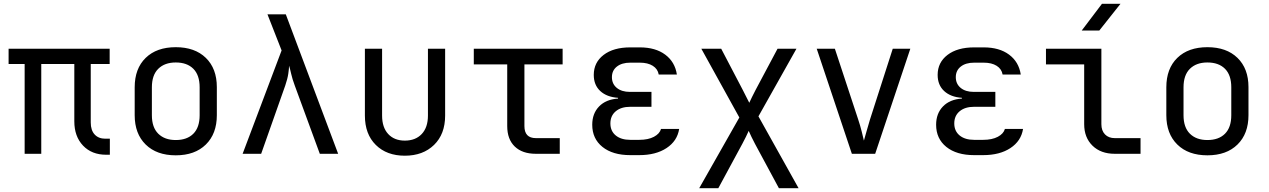

<svg xmlns="http://www.w3.org/2000/svg" viewBox="-20 -805 6640 1005"><path d="M536 5Q460 5 414.5 -43Q369 -91 369 -170V-470H196V0H109V-470H25V-550H554V-470H455V-164Q455 -123 475.5 -101Q496 -79 531 -79H555V5Z M900 8Q800 8 742.5 -48.5Q685 -105 685 -202V-348Q685 -446 742.5 -502Q800 -558 900 -558Q1000 -558 1057.5 -502Q1115 -446 1115 -349V-202Q1115 -105 1057.5 -48.5Q1000 8 900 8ZM900 -72Q959 -72 992 -105Q1025 -138 1025 -202V-348Q1025 -412 992 -445Q959 -478 900 -478Q842 -478 808.5 -445Q775 -412 775 -348V-202Q775 -138 808.5 -105Q842 -72 900 -72Z M1250 0 1454 -541 1380 -730H1476L1750 0H1654L1523 -357Q1510 -392 1504 -419Q1498 -446 1493 -461Q1493 -446 1489 -419Q1485 -392 1473 -357L1347 0Z M2099 10Q2004 10 1947 -46.5Q1890 -103 1890 -200V-550H1980V-200Q1980 -138 2012 -103.5Q2044 -69 2099 -69Q2155 -69 2187.5 -103.5Q2220 -138 2220 -200V-550H2310V-200Q2310 -103 2252 -46.5Q2194 10 2099 10Z M2785 0Q2714 0 2674.5 -38Q2635 -76 2635 -145V-468H2460V-550H2925V-468H2725V-145Q2725 -82 2785 -82H2910V0Z M3326 7H3279Q3187 7 3133.5 -36Q3080 -79 3080 -152Q3080 -211 3116 -248Q3152 -285 3215 -289V-293Q3156 -297 3122 -328.5Q3088 -360 3088 -413Q3088 -478 3139.5 -517.5Q3191 -557 3279 -557H3329Q3411 -557 3462 -519Q3513 -481 3523 -415H3428Q3423 -444 3397 -460.5Q3371 -477 3329 -477H3279Q3235 -477 3209 -456.5Q3183 -436 3183 -401Q3183 -366 3208.5 -345Q3234 -324 3277 -324H3390V-246H3279Q3231 -246 3203 -222.5Q3175 -199 3175 -159Q3175 -119 3203 -96Q3231 -73 3279 -73H3326Q3373 -73 3403 -89Q3433 -105 3440 -130H3535Q3525 -67 3469 -30Q3413 7 3326 7Z M3640 180 3850 -190 3651 -550H3755L3868 -334Q3877 -317 3886.5 -297.5Q3896 -278 3902 -267Q3907 -278 3916.5 -297.5Q3926 -317 3935 -334L4050 -550H4149L3950 -196L4160 180H4057L3932 -52Q3923 -69 3913.5 -88.5Q3904 -108 3899 -120Q3894 -108 3884.5 -89Q3875 -70 3866 -53L3740 180Z M4439 0 4255 -550H4350L4472 -180Q4483 -147 4490.5 -116.5Q4498 -86 4502 -69Q4507 -86 4515.5 -116.5Q4524 -147 4534 -180L4653 -550H4745L4561 0Z M5126 7H5079Q4987 7 4933.5 -36Q4880 -79 4880 -152Q4880 -211 4916 -248Q4952 -285 5015 -289V-293Q4956 -297 4922 -328.5Q4888 -360 4888 -413Q4888 -478 4939.5 -517.5Q4991 -557 5079 -557H5129Q5211 -557 5262 -519Q5313 -481 5323 -415H5228Q5223 -444 5197 -460.5Q5171 -477 5129 -477H5079Q5035 -477 5009 -456.5Q4983 -436 4983 -401Q4983 -366 5008.5 -345Q5034 -324 5077 -324H5190V-246H5079Q5031 -246 5003 -222.5Q4975 -199 4975 -159Q4975 -119 5003 -96Q5031 -73 5079 -73H5126Q5173 -73 5203 -89Q5233 -105 5240 -130H5335Q5325 -67 5269 -30Q5213 7 5126 7Z M5815 0Q5742 0 5698.5 -42.5Q5655 -85 5655 -155V-468H5455V-550H5745V-155Q5745 -121 5764 -101.5Q5783 -82 5815 -82H5950V0ZM5642 -645 5748 -785H5845L5734 -645Z M6300 8Q6200 8 6142.5 -48.5Q6085 -105 6085 -202V-348Q6085 -446 6142.5 -502Q6200 -558 6300 -558Q6400 -558 6457.5 -502Q6515 -446 6515 -349V-202Q6515 -105 6457.5 -48.5Q6400 8 6300 8ZM6300 -72Q6359 -72 6392 -105Q6425 -138 6425 -202V-348Q6425 -412 6392 -445Q6359 -478 6300 -478Q6242 -478 6208.5 -445Q6175 -412 6175 -348V-202Q6175 -138 6208.5 -105Q6242 -72 6300 -72Z"/></svg>

Font: Liga JetBrainsMono Nerd Font
Style: Regular
Weight: 400
Designer: Philipp Nurullin, Konstantin Bulenkov
Foundry: JetBrains
Version: Version 2.225; ttfautohint (v1.8.3)